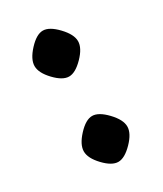

<svg xmlns="http://www.w3.org/2000/svg" viewBox="-99 -364 353 417"><g transform="rotate(-30 77.0 -155.5)"><path d="M76 -106Q92 -106 111.5 -85.5Q131 -65 131 -48Q131 -31 111.5 -11Q92 9 76 9Q60 9 41 -11Q22 -31 22 -48Q22 -65 41 -85.5Q60 -106 76 -106ZM76 -320Q92 -320 111.5 -299.5Q131 -279 131 -262Q131 -245 111.5 -225Q92 -205 76 -205Q60 -205 41 -225Q22 -245 22 -262Q22 -279 41 -299.5Q60 -320 76 -320Z"/></g></svg>

Font: Katibeh
Style: Regular
Weight: 400
Designer: Arabic design by Kourosh Beigpour, Latin design by Eduardo Tunni, engineering by Lasse Fister
Version: Version 1.000